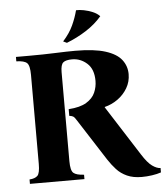

<svg xmlns="http://www.w3.org/2000/svg" viewBox="-59 -932 862 1000"><g transform="rotate(-5 371.5 -432.5)"><path d="M642 15Q597 15 565 0.5Q533 -14 511 -38Q489 -62 470 -91L330 -309Q320 -326 312 -330Q304 -334 293 -335V-370Q353 -374 386 -394Q419 -414 432 -443.5Q445 -473 445 -505Q445 -566 411 -596.5Q377 -627 333 -627Q300 -627 286.5 -615.5Q273 -604 273 -565V-100Q273 -51 288 -38Q303 -25 343 -23V0H58V-23Q87 -25 100 -38Q113 -51 113 -100V-565Q113 -614 98.5 -627.5Q84 -641 43 -642V-665H113Q188 -665 249 -667.5Q310 -670 353 -670Q452 -670 510.5 -651.5Q569 -633 594.5 -600Q620 -567 620 -525Q620 -485 600.5 -452Q581 -419 549.5 -396.5Q518 -374 481 -365V-363L647 -103Q676 -57 700 -40Q724 -23 743 -23V0Q723 7 695.5 11Q668 15 642 15ZM376 -880Q393 -881 416.5 -876.5Q440 -872 462.5 -862.5Q485 -853 499 -838Q465 -798 416.5 -767Q368 -736 314 -715L295 -724Q330 -763 348 -802Q366 -841 376 -880Z"/></g></svg>

Font: Bona Nova SC
Style: Bold
Weight: 700
Designer: Mateusz Machalski
Foundry: Capitalics
Version: Version 4.001; ttfautohint (v1.8.4.7-5d5b)